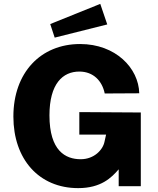

<svg xmlns="http://www.w3.org/2000/svg" viewBox="-20 -960 815 990"><path d="M497 -940 239 -836 262 -766 533 -834ZM383 10C501 10 555 -44 592 -87V0H706V-380L389 -382V-266H527L519 -230C511 -188 466 -139 396 -139C318 -139 235 -182 235 -365C235 -529 304 -591 389 -591C462 -591 507 -542 520 -478L698 -479C695 -609 576 -733 393 -733C190 -733 49 -586 49 -359C49 -139 181 10 383 10Z"/></svg>

Font: United Sans ExtraBold
Style: Regular
Weight: 800
Designer: Pablo Impallari, Rodrigo Fuenzalida (Modified by Dan O. Williams)
Version: Version 1.000;PS 001.000;hotconv 1.0.88;makeotf.lib2.5.64775